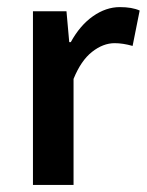

<svg xmlns="http://www.w3.org/2000/svg" viewBox="-20 -523 415 543"><path d="M73.2 0V-491.2H168L175.8 -403.8H180.2Q206.1 -451.2 242.9 -477.1Q279.8 -502.9 318.8 -502.9Q353.5 -502.9 375 -493.2L355 -393.1Q327.6 -400.9 304.2 -400.9Q271.5 -400.9 240.2 -376.2Q209 -351.6 188 -299.8V0Z"/></svg>

Font: Toshiba Sans Medium
Style: Regular
Weight: 500
Designer: Paul D. Hunt
Foundry: Toshiba Corporation
Version: Version 2.020;PS 2.0;hotconv 1.0.86;makeotf.lib2.5.63406